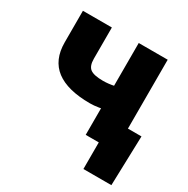

<svg xmlns="http://www.w3.org/2000/svg" viewBox="-158 -680 956 976"><g transform="rotate(30 319.5 -191.5)"><path d="M319.8 -149.4Q188 -149.4 121.1 -200.2Q54.2 -251 54.2 -354V-539.1H224.1V-356Q224.1 -313 245.4 -297.4Q266.6 -281.7 319.8 -281.7Q352.1 -281.7 386.2 -289.1Q420.4 -296.4 461.4 -310.1V-177.7Q447.8 -171.4 422.9 -164.8Q397.9 -158.2 370.4 -153.8Q342.8 -149.4 319.8 -149.4ZM381.8 0V-539.1H551.8V0ZM458.5 156.2V0H414.1V-134.8H631.3L622.6 156.2Z"/></g></svg>

Font: Inter 18pt ExtraBold
Style: Regular
Weight: 800
Designer: Rasmus Andersson
Foundry: rsms
Version: Version 4.001;git-66647c0bb